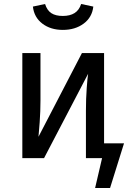

<svg xmlns="http://www.w3.org/2000/svg" viewBox="-20 -793 642 963"><path d="M145 -760 206 -773Q216 -741 237.5 -727Q259 -713 295 -713Q331 -713 354 -727.5Q377 -742 387 -773L448 -760Q442 -706 399.5 -674.5Q357 -643 295 -643Q234 -643 192.5 -674.5Q151 -706 145 -760ZM602 -74 532 150H457L492 0H411V-238Q411 -298 415 -352Q419 -406 422 -423L201 0H92V-527H183V-289Q183 -236 179 -179.5Q175 -123 173 -107L391 -527H502V-74Z"/></svg>

Font: FiraGOUPP
Style: Medium
Weight: 400
Designer: bBox Type
Foundry: bBox Type GmbH
Version: Version 1.001